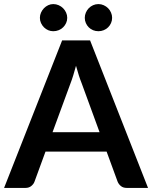

<svg xmlns="http://www.w3.org/2000/svg" viewBox="-27 -921 746 941"><path d="M0 0ZM698.5 0H594.5Q577 0 566 -8.8Q555 -17.5 549.5 -30.5L495.5 -178H196L142 -30.5Q138 -19 126.5 -9.5Q115 0 98 0H-7L277.5 -723H414.5ZM230.5 -273H461L373 -513.5Q366.5 -529.5 359.5 -551.2Q352.5 -573 345.5 -598.5Q338.5 -573 331.8 -551Q325 -529 318.5 -512.5ZM302.5 -833.5Q302.5 -820 297 -808Q291.5 -796 282.2 -787Q273 -778 260.5 -773Q248 -768 234 -768Q221 -768 209.2 -773Q197.5 -778 188.5 -787Q179.5 -796 174 -808Q168.5 -820 168.5 -833.5Q168.5 -847 174 -859.2Q179.5 -871.5 188.5 -880.8Q197.5 -890 209.2 -895.5Q221 -901 234 -901Q248 -901 260.5 -895.5Q273 -890 282.2 -880.8Q291.5 -871.5 297 -859.2Q302.5 -847 302.5 -833.5ZM522.5 -833.5Q522.5 -820 517.2 -808Q512 -796 502.8 -787Q493.5 -778 481.2 -773Q469 -768 455.5 -768Q441.5 -768 429.2 -773Q417 -778 408 -787Q399 -796 393.8 -808Q388.5 -820 388.5 -833.5Q388.5 -847 393.8 -859.2Q399 -871.5 408 -880.8Q417 -890 429.2 -895.5Q441.5 -901 455.5 -901Q469 -901 481.2 -895.5Q493.5 -890 502.8 -880.8Q512 -871.5 517.2 -859.2Q522.5 -847 522.5 -833.5Z"/></svg>

Font: Lato
Style: Bold
Weight: 700
Designer: Lukasz Dziedzic
Foundry: tyPoland Lukasz Dziedzic
Version: Version 2.007; 2014-02-27